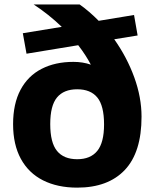

<svg xmlns="http://www.w3.org/2000/svg" viewBox="-20 -828 690 858"><path d="M612.5 -306.5Q612.5 -147.5 537.8 -68.5Q463 10.5 325 10.5Q237 10.5 172.5 -22Q108 -54.5 73.2 -118.2Q38.5 -182 38.5 -273Q38.5 -364.5 71.8 -426.8Q105 -489 165.8 -520.2Q226.5 -551.5 308 -551.5Q350.5 -551.5 386 -539Q363.5 -582 329.5 -626L98.5 -588L82 -679.5L256 -708Q197 -764.5 130.5 -808H336Q378.5 -778 421 -735L579 -761L595 -669.5L490.5 -652.5Q547.5 -572 580 -482.5Q612.5 -393 612.5 -306.5ZM445 -272Q445 -355.5 415 -392.2Q385 -429 325 -429Q265 -429 234.8 -392.5Q204.5 -356 204.5 -273.5Q204.5 -190.5 234.8 -153.5Q265 -116.5 325 -116.5Q384.5 -116.5 414.8 -153.8Q445 -191 445 -272Z"/></svg>

Font: Encode Sans Semi Expanded
Style: Bold
Weight: 700
Width: 6
Designer: Multiple Designers
Foundry: Impallari Type
Version: Version 2.000